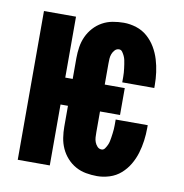

<svg xmlns="http://www.w3.org/2000/svg" viewBox="-66 -591 632 661"><g transform="rotate(10 250.0 -260.0)"><path d="M315 8Q296 8 276.5 4.5Q257 1 240 -8.5Q223 -18 210 -32.5Q197 -47 189 -64.5Q181 -82 178 -101.5Q175 -121 175 -140V-213H149V0H37V-520H149V-307H175V-380Q175 -399 178 -418.5Q181 -438 189 -455.5Q197 -473 210 -487.5Q223 -502 240 -511.5Q257 -521 276.5 -524.5Q296 -528 315 -528Q337 -528 359 -521Q381 -514 398 -499Q415 -484 426.5 -464.5Q438 -445 444.5 -423.5Q451 -402 454 -379.5Q457 -357 457 -335V-325H345V-330Q345 -337 345 -344.5Q345 -352 344.5 -359Q344 -366 343 -373.5Q342 -381 341 -388Q340 -395 338.5 -402Q337 -409 334 -415.5Q331 -422 326.5 -428.5Q322 -435 315 -435Q306 -435 300 -428.5Q294 -422 291 -414Q288 -406 287.5 -397.5Q287 -389 287 -380V-307H357V-213H287V-140Q287 -131 287.5 -122.5Q288 -114 291 -106Q294 -98 300 -91.5Q306 -85 315 -85Q322 -85 326.5 -91.5Q331 -98 334 -104.5Q337 -111 338.5 -118Q340 -125 341 -132Q342 -139 343 -146.5Q344 -154 344.5 -161Q345 -168 345 -175.5Q345 -183 345 -190V-195H457V-185Q457 -163 454 -140.5Q451 -118 444.5 -96.5Q438 -75 426.5 -55.5Q415 -36 398 -21Q381 -6 359 1Q337 8 315 8Z"/></g></svg>

Font: Iosevka Term Curly Heavy
Style: Regular
Weight: 900
Designer: Belleve Invis
Foundry: Belleve Invis
Version: Version 32.3.0